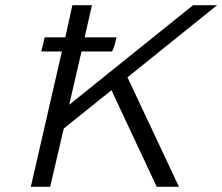

<svg xmlns="http://www.w3.org/2000/svg" viewBox="-20 -715 851 735"><path d="M138 -518 151 -572H230L257 -695H332L304 -572H426L419 -543Q412 -523 409 -518H292L245 -314L719 -695H811L468 -419L665 0H580L407 -369H406L224 -223L172 0H98L217 -518Z"/></svg>

Font: Coval
Style: ExtraLight Italic
Weight: 200
Foundry: Context Ltd
Version: Version 001.000